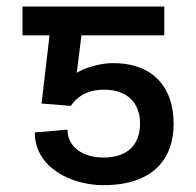

<svg xmlns="http://www.w3.org/2000/svg" viewBox="-20 -548 589 577"><path d="M192.8 -229.8C210.6 -255.7 239 -278.4 293.3 -278.4C364.3 -278.4 400.9 -237.2 400.9 -176.5C400.9 -117.2 367.2 -74.6 290.8 -74.6C227.6 -74.6 182.9 -107.2 182.9 -158.4L84.5 -149.9C84.5 -42.6 197.1 8.5 290.8 8.5C441.4 8.5 501.8 -72.1 501.8 -175.8C501.8 -293 431.8 -361.2 313.6 -358.3C275.9 -356.9 232.2 -343 210.6 -329.2L224.8 -441.8H473.7V-528.4H47.6V-441.8H128.9L104.8 -236.9Z"/></svg>

Font: Margiela Sans Text
Style: Regular
Weight: 400
Designer: Stefan Endress, Andreas Faust
Version: Version 1.100;FEAKit 1.0